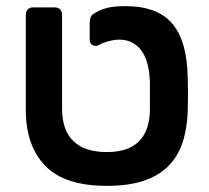

<svg xmlns="http://www.w3.org/2000/svg" viewBox="-20 -595 679 625"><path d="M328 10Q190 10 127 -55.5Q64 -121 64 -237V-547Q64 -558 70.5 -564.5Q77 -571 88 -571H158Q169 -571 175.5 -564.5Q182 -558 182 -547V-242Q182 -171 219 -135.5Q256 -100 328 -100Q465 -100 468 -236V-326Q466 -397 439.5 -431.5Q413 -466 368 -466Q353 -466 334 -461Q315 -456 301 -448Q291 -443 281.5 -448Q272 -453 272 -465V-519Q272 -529 274.5 -537.5Q277 -546 288 -552Q305 -563 327.5 -569Q350 -575 388 -575Q492 -575 540.5 -518.5Q589 -462 591 -343Q591 -336 591.5 -320Q592 -304 592 -287Q592 -270 591.5 -254.5Q591 -239 591 -231Q589 -174 573.5 -129Q558 -84 526.5 -53Q495 -22 446 -6Q397 10 328 10Z"/></svg>

Font: Fz Rubik Med
Style: Regular
Weight: 500
Designer: Hubert and Fischer
Foundry: Hubert and Fischer
Version: Vit hóa bi FontZin.com